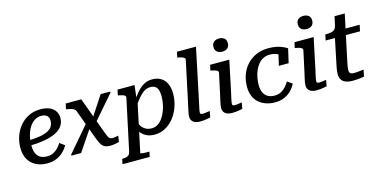

<svg xmlns="http://www.w3.org/2000/svg" viewBox="-90 -1274 3953 1992"><g transform="rotate(-15 1886.5 -277.5)"><path d="M274 13Q203 13 151 -14Q99 -41 70.5 -91.5Q42 -142 42 -213Q42 -279 63 -339Q84 -399 124 -446.5Q164 -494 220 -521Q276 -548 345 -548Q405 -548 444.5 -530Q484 -512 504 -480.5Q524 -449 524 -409Q524 -361 499 -324Q474 -287 423.5 -262Q373 -237 298.5 -224.5Q224 -212 125 -210L131 -266Q211 -268 266 -277.5Q321 -287 354.5 -304.5Q388 -322 403 -348Q418 -374 418 -408Q418 -431 409 -447Q400 -463 381.5 -471.5Q363 -480 336 -480Q296 -480 263.5 -459Q231 -438 207.5 -400.5Q184 -363 171.5 -314Q159 -265 159 -209Q159 -157 174 -123.5Q189 -90 218 -74Q247 -58 289 -58Q326 -58 355 -72Q384 -86 406.5 -109.5Q429 -133 445 -160L498 -121Q475 -80 442 -50Q409 -20 367 -3.5Q325 13 274 13Z M862 -259 840 -308 991 -538H1094V-527ZM532 0 533 -11 774 -293 800 -241 637 0ZM947 5Q915 5 893.5 -5Q872 -15 856 -39Q840 -63 824 -107L704 -434Q699 -446 687.5 -454Q676 -462 658.5 -467.5Q641 -473 618 -476L603 -479L616 -538H783L933 -128Q943 -103 950.5 -89.5Q958 -76 968 -71Q978 -66 993 -66Q1010 -66 1027 -69.5Q1044 -73 1056 -75L1046 -9Q1026 -4 1001.5 0.5Q977 5 947 5Z M1022 223 1033 169H1035Q1070 169 1092.5 158.5Q1115 148 1122 116L1240 -436Q1242 -447 1234 -454.5Q1226 -462 1209.5 -467.5Q1193 -473 1170 -477L1160 -479L1172 -538H1355L1337 -381L1346 -388L1230 159Q1229 162 1236 163.5Q1243 165 1254.5 166.5Q1266 168 1279 168.5Q1292 169 1303 169H1326L1314 223ZM1233 -147 1274 -182Q1284 -144 1302.5 -116Q1321 -88 1348.5 -73Q1376 -58 1414 -58Q1449 -58 1477.5 -76Q1506 -94 1528 -124.5Q1550 -155 1565.5 -193.5Q1581 -232 1588.5 -274Q1596 -316 1596 -355Q1596 -394 1587.5 -420.5Q1579 -447 1559.5 -461Q1540 -475 1508 -475Q1472 -475 1441.5 -456.5Q1411 -438 1380 -401.5Q1349 -365 1312 -310L1295 -340Q1332 -403 1369.5 -449.5Q1407 -496 1449.5 -522Q1492 -548 1544 -548Q1600 -548 1639.5 -524Q1679 -500 1699 -455Q1719 -410 1719 -349Q1719 -297 1706 -245Q1693 -193 1668 -147Q1643 -101 1607 -65Q1571 -29 1525.5 -8Q1480 13 1425 13Q1371 13 1332.5 -8Q1294 -29 1270 -65.5Q1246 -102 1233 -147Z M1937 -656Q1939 -667 1930.5 -674Q1922 -681 1906 -687Q1890 -693 1867 -697L1857 -699L1870 -758H2074L1959 -210Q1951 -173 1945.5 -148Q1940 -123 1937.5 -109Q1935 -95 1935 -88Q1935 -77 1941 -72Q1947 -67 1960 -67Q1975 -67 1989 -69Q2003 -71 2016 -73Q2029 -75 2039 -76L2026 -10Q2011 -7 1993 -3.5Q1975 0 1955.5 2Q1936 4 1915 4Q1886 4 1864 -4.5Q1842 -13 1829.5 -30.5Q1817 -48 1817 -74Q1817 -88 1819.5 -104.5Q1822 -121 1828.5 -148Q1835 -175 1844 -219Z M2161 -74Q2161 -88 2163.5 -104Q2166 -120 2172 -147Q2178 -174 2188 -218L2235 -435Q2237 -447 2228.5 -454.5Q2220 -462 2204 -467.5Q2188 -473 2165 -477L2154 -479L2167 -538H2373L2304 -210Q2296 -173 2290 -148Q2284 -123 2282 -109Q2280 -95 2280 -88Q2280 -77 2286 -72Q2292 -67 2305 -67Q2319 -67 2333 -69Q2347 -71 2360.5 -73Q2374 -75 2383 -76L2371 -10Q2356 -7 2338 -3.5Q2320 0 2300 2Q2280 4 2259 4Q2230 4 2208 -4.5Q2186 -13 2173.5 -30.5Q2161 -48 2161 -74ZM2248 -707Q2248 -742 2269.5 -760Q2291 -778 2326 -778Q2361 -778 2382 -760.5Q2403 -743 2403 -709Q2403 -673 2381.5 -655Q2360 -637 2325 -637Q2290 -637 2269 -655Q2248 -673 2248 -707Z M2733 -56Q2773 -56 2803 -72.5Q2833 -89 2855 -114Q2877 -139 2891 -165L2945 -128Q2921 -82 2887.5 -50.5Q2854 -19 2811.5 -3Q2769 13 2719 13Q2666 13 2621.5 -2.5Q2577 -18 2544.5 -47Q2512 -76 2494.5 -119Q2477 -162 2477 -217Q2477 -285 2498.5 -345Q2520 -405 2561.5 -450.5Q2603 -496 2661.5 -522Q2720 -548 2794 -548Q2843 -548 2881.5 -539.5Q2920 -531 2947.5 -518.5Q2975 -506 2993 -494L2958 -343H2853L2885 -480Q2897 -479 2905.5 -472Q2914 -465 2918.5 -456Q2923 -447 2923.5 -437.5Q2924 -428 2920 -421Q2910 -438 2892.5 -451Q2875 -464 2850 -472Q2825 -480 2792 -480Q2752 -480 2720.5 -464Q2689 -448 2666 -420Q2643 -392 2628.5 -357Q2614 -322 2606.5 -282.5Q2599 -243 2599 -205Q2599 -156 2614.5 -123Q2630 -90 2660 -73Q2690 -56 2733 -56Z M3067 -74Q3067 -88 3069.5 -104Q3072 -120 3078 -147Q3084 -174 3094 -218L3141 -435Q3143 -447 3134.5 -454.5Q3126 -462 3110 -467.5Q3094 -473 3071 -477L3060 -479L3073 -538H3279L3210 -210Q3202 -173 3196 -148Q3190 -123 3188 -109Q3186 -95 3186 -88Q3186 -77 3192 -72Q3198 -67 3211 -67Q3225 -67 3239 -69Q3253 -71 3266.5 -73Q3280 -75 3289 -76L3277 -10Q3262 -7 3244 -3.5Q3226 0 3206 2Q3186 4 3165 4Q3136 4 3114 -4.5Q3092 -13 3079.5 -30.5Q3067 -48 3067 -74ZM3154 -707Q3154 -742 3175.5 -760Q3197 -778 3232 -778Q3267 -778 3288 -760.5Q3309 -743 3309 -709Q3309 -673 3287.5 -655Q3266 -637 3231 -637Q3196 -637 3175 -655Q3154 -673 3154 -707Z M3556 5Q3511 5 3480.5 -6.5Q3450 -18 3435 -42Q3420 -66 3420 -104Q3420 -120 3422.5 -139.5Q3425 -159 3429.5 -180.5Q3434 -202 3438 -222L3500 -522L3558 -538H3773L3759 -471H3390L3403 -533H3413Q3444 -533 3466.5 -537.5Q3489 -542 3503.5 -556Q3518 -570 3524 -597L3544 -691H3654L3549 -196Q3546 -181 3543 -165.5Q3540 -150 3538.5 -137Q3537 -124 3537 -114Q3537 -88 3549.5 -78.5Q3562 -69 3587 -69Q3601 -69 3621 -70.5Q3641 -72 3660.5 -74.5Q3680 -77 3692 -78L3677 -6Q3655 -2 3624 1.5Q3593 5 3556 5Z"/></g></svg>

Font: Roboto Serif 20pt Medium
Style: Italic
Weight: 500
Italic angle: -10°
Version: Version 1.008